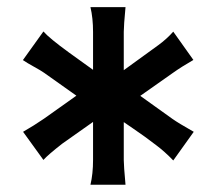

<svg xmlns="http://www.w3.org/2000/svg" viewBox="-20 -671 609 540"><path d="M241.7 -328.1 155.3 -267.1Q114.7 -235.4 102.1 -221.2L44.9 -300.3Q75.7 -317.9 104 -337.4L194.8 -401.9L104 -466.3Q94.2 -473.1 75.4 -483.4Q56.6 -493.7 44.4 -502L102.1 -582.5Q118.7 -563.5 174.1 -523.2Q229.5 -482.9 241.7 -474.6V-581.1Q241.7 -620.1 234.4 -650.9H333Q328.1 -598.6 328.1 -581.5V-473.6Q342.3 -483.9 371.3 -504.9Q400.4 -525.9 424.8 -543.7Q449.2 -561.5 467.3 -582L523.9 -502.4Q490.7 -483.4 465.3 -465.3L374.5 -401.4L465.3 -336.4Q481 -325.2 524.9 -300.3L467.3 -219.7Q443.4 -244.6 419.2 -262.7Q395 -280.8 387.9 -286.1Q380.9 -291.5 355.5 -308.8Q330.1 -326.2 328.1 -327.6V-220.7Q328.1 -205.1 333 -151.4H234.4Q241.7 -182.1 241.7 -221.2Z"/></svg>

Font: Nosifer Caps
Style: Regular
Weight: 800
Version: Version 001.002